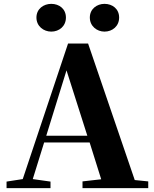

<svg xmlns="http://www.w3.org/2000/svg" viewBox="-20 -976 801 996"><path d="M246 -812C287 -812 322 -840 322 -885C322 -930 287 -956 246 -956C206 -956 169 -930 169 -885C169 -840 206 -812 246 -812ZM522 -812C563 -812 598 -840 598 -885C598 -930 563 -956 522 -956C483 -956 446 -930 446 -885C446 -840 483 -812 522 -812ZM325 -611 433 -272H220ZM408 0H749V-35L679 -42L437 -750H333L98 -47L14 -34V0H242V-34L150 -47L209 -237H445L505 -46L408 -35Z"/></svg>

Font: Noto Serif CJK SC Black
Style: Regular
Weight: 900
Designer: Ryoko NISHIZUKA 西塚涼子 (kana & ideographs); Frank Grießhammer (Latin, Greek & Cyrillic); Wenlong ZHANG 张文龙 (bopomofo); San
Foundry: Adobe
Version: Version 2.001;hotconv 1.1.0;makeotfexe 2.6.0